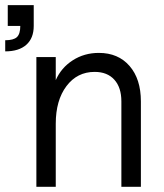

<svg xmlns="http://www.w3.org/2000/svg" viewBox="-24 -720 633 740"><path d="M443.8 -329.1Q443.8 -382.8 416.7 -412.8Q389.6 -442.9 340.8 -442.9Q273.4 -442.9 232.2 -388.2Q190.9 -333.5 190.9 -243.2V0H116.2V-500H190.9V-411.1Q211.9 -459 256.3 -487.5Q300.8 -516.1 356.9 -516.1Q431.6 -516.1 475.3 -465.8Q519 -415.5 519 -329.1V0H443.8ZM-3.9 -564.9Q28.3 -564.9 41.3 -577.1Q54.2 -589.4 54.2 -620.1H5.9V-700.2H106V-620.1Q106 -572.8 77.4 -547.4Q48.8 -522 -3.9 -522Z"/></svg>

Font: Uncut Sans
Style: Regular
Weight: 400
Designer: Kasper Nordkvist
Foundry: UNCUT.wtf
Version: Version 1.304;Glyphs 3.2 (3246)